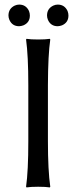

<svg xmlns="http://www.w3.org/2000/svg" viewBox="-20 -818 334 841"><path d="M104 -444.8Q104 -573.7 94.2 -645L96.2 -647.9Q114.3 -645 147 -645Q179.7 -645 198.2 -647.9L200.2 -645Q190.4 -578.1 189.9 -444.8V-200.2Q189.9 -71.3 200.2 0L198.2 2.9Q180.2 0 147 0Q114.3 0 96.2 2.9L94.2 0Q104 -68.4 104 -200.2ZM17.1 -750Q17.1 -780.3 44.4 -793.5Q54.2 -797.9 64 -797.9Q93.8 -797.9 106.9 -770Q110.8 -759.8 110.8 -750Q110.8 -719.2 82.5 -707Q73.2 -703.6 64 -703.1Q33.2 -703.1 21 -731.4Q17.1 -740.7 17.1 -750ZM186 -750Q186 -780.3 213.4 -793.5Q223.1 -797.9 232.9 -797.9Q262.7 -797.9 275.9 -770Q279.8 -759.8 279.8 -750Q279.8 -719.2 251.5 -707Q242.2 -703.6 232.9 -703.1Q202.1 -703.1 189.9 -731.4Q186 -740.7 186 -750Z"/></svg>

Font: Linux Biolinum O
Style: Regular
Weight: 400
Designer: Philipp H. Poll
Foundry: Philipp H. Poll
Version: Version 1.0.4